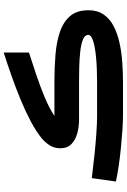

<svg xmlns="http://www.w3.org/2000/svg" viewBox="158 -848 690 1046"><g transform="rotate(-90 503.0 -325.0)"><path d="M577.6 0H397.5Q366.2 0 320.3 -2.9Q274.4 -5.9 223.1 -11Q171.9 -16.1 123.3 -23.2Q74.7 -30.3 37.1 -38.6L55.7 -169.9Q121.1 -161.6 185.1 -155Q249 -148.4 303.2 -144.8Q357.4 -141.1 392.6 -141.1H577.1Q653.8 -141.1 711.9 -146.5Q770 -151.9 803 -162.6Q835.9 -173.3 835.9 -189.5Q835.9 -208 810.1 -218.3Q784.2 -228.5 744.1 -232.9Q704.1 -237.3 661.1 -238.3Q618.2 -239.3 584 -239.3H375.5Q335.9 -239.3 299.8 -249Q263.7 -258.8 241 -281Q218.3 -303.2 218.3 -341.3Q218.3 -374.5 234.4 -399.4Q250.5 -424.3 271.5 -441.9Q309.6 -473.1 364.3 -502.2Q418.9 -531.2 482.9 -557.6Q546.9 -584 612.8 -607.2Q678.7 -630.4 739.7 -649.9V-512.2Q685.5 -494.6 622.3 -473.6Q559.1 -452.6 499 -427.7Q439 -402.8 394 -373.5H582.5Q657.2 -373.5 726.6 -367.9Q795.9 -362.3 850.8 -344Q905.8 -325.7 938 -288.6Q970.2 -251.5 970.2 -188Q970.2 -139.2 947 -105.5Q923.8 -71.8 883.8 -51Q843.8 -30.3 793 -19Q742.2 -7.8 686.8 -3.9Q631.3 0 577.6 0Z"/></g></svg>

Font: Vazirmatn UI ExtraBold
Style: Regular
Weight: 800
Designer: Saber Rastikerdar
Foundry: Saber Rastikerdar
Version: Version 33.003